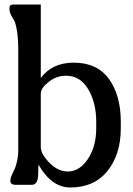

<svg xmlns="http://www.w3.org/2000/svg" viewBox="-20 -820 590 852"><path d="M307 -542Q411 -542 463.5 -469.5Q516 -397 516 -279V-251Q516 -135 457 -61.5Q398 12 292 12Q209 12 151 -89Q150 -83 150 -69Q150 -55 149.5 -44.5Q149 -34 146.5 -23Q144 -12 137.5 -6Q131 0 121 0H51Q50 0 48 0Q29 0 26 -14V-19Q26 -33 40.5 -60.5Q55 -88 60 -132L61 -150V-596Q61 -650 55 -685Q49 -720 41.5 -731.5Q34 -743 28 -755.5Q22 -768 22 -781Q22 -788 23.5 -792.5Q25 -797 30.5 -798.5Q36 -800 37 -800Q38 -800 46 -800H161V-474Q212 -542 307 -542ZM407 -251V-279Q407 -364 371.5 -424Q336 -484 273 -484Q231 -484 196.5 -457Q162 -430 161 -406V-167Q161 -137 199 -98Q237 -59 281 -59Q333 -59 370 -114.5Q407 -170 407 -251Z"/></svg>

Font: Coupeur_Texte
Style: Regular
Weight: 400
Designer: Léa Rolland
Version: Version 1.000;PS 001.000;hotconv 1.0.88;makeotf.lib2.5.64775